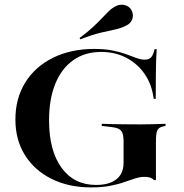

<svg xmlns="http://www.w3.org/2000/svg" viewBox="-20 -792 787 823"><path d="M371 11.3Q274.2 11.3 200.8 -25.4Q127.4 -62.1 86.7 -127.4Q46 -192.7 46 -279.8Q46 -370.2 88.3 -438.3Q130.6 -506.5 207.3 -544.4Q283.9 -582.3 384.7 -582.3Q429.8 -582.3 463.3 -575.4Q496.8 -568.5 521.8 -559.3Q546.8 -550 565.7 -543.1Q584.7 -536.3 600.8 -536.3Q618.5 -536.3 627.8 -546.4Q637.1 -556.5 642.7 -581.5H651.6Q650 -559.7 649.2 -533.1Q648.4 -506.5 648 -467.7Q647.6 -429 647.6 -368.5H638.7Q631.5 -429 600.4 -474.2Q569.4 -519.4 521.4 -544.4Q473.4 -569.4 413.7 -569.4Q344.4 -569.4 294.4 -534.3Q244.4 -499.2 217.3 -433.5Q190.3 -367.7 190.3 -276.6Q190.3 -146 244 -72.6Q297.6 0.8 391.9 0.8Q430.6 0.8 456.9 -10.5Q483.1 -21.8 496.4 -42.7Q509.7 -63.7 509.7 -94.4V-183.1Q509.7 -208.1 504.8 -221.4Q500 -234.7 487.5 -240.3Q475 -246 450 -248.4L416.1 -252.4V-261.3Q433.1 -260.5 456.5 -260.1Q479.8 -259.7 508.5 -259.3Q537.1 -258.9 568.5 -258.9H577.4H587.1Q611.3 -258.9 637.1 -259.7Q662.9 -260.5 689.5 -261.3V-252.4L679 -250Q660.5 -246 654.4 -233.5Q648.4 -221 648.4 -183.1V-20.2H639.5Q634.7 -26.6 625 -30.2Q615.3 -33.9 600 -33.9Q580.6 -33.9 558.9 -27Q537.1 -20.2 510.9 -10.9Q484.7 -1.6 450.4 4.8Q416.1 11.3 371 11.3ZM324.2 -623.4 321 -629Q355.6 -654.8 378.6 -676.2Q401.6 -697.6 416.9 -714.1Q432.3 -730.6 445.6 -743.5Q458.9 -756.5 475.8 -765.3Q493.5 -775 514.5 -770.2Q535.5 -765.3 544.4 -746.8Q553.2 -729 547.2 -710.5Q541.1 -691.9 521 -682.3Q498.4 -671 473.8 -665.7Q449.2 -660.5 414.1 -652.4Q379 -644.4 324.2 -623.4Z"/></svg>

Font: Playfair 144pt SemiExpanded ExtraBold
Style: Regular
Weight: 800
Width: 6
Designer: Claus Eggers Sørensen
Foundry: Claus Eggers Sørensen
Version: Version 2.203